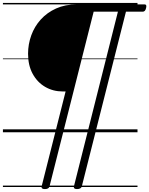

<svg xmlns="http://www.w3.org/2000/svg" viewBox="-20 -905 1022 1314"><path d="M287 389Q260 389 265 370L429 -279H410Q343 -279 289 -310.5Q235 -342 203.5 -400Q172 -458 172 -537Q172 -602 194 -663Q216 -724 259 -771.5Q302 -819 364 -847Q426 -875 506 -875H969Q977 -875 980 -870Q983 -865 980 -851Q977 -837 971 -831Q965 -825 957 -825H842L540 370Q535 389 507 389Q481 389 486 370L787 -825H621L319 370Q315 389 287 389ZM0 365H921V375H0ZM0 -20H921V0H0ZM0 -505H921V-500H0ZM0 -885H921V-875H0Z"/></svg>

Font: Playwrite IS Guides
Style: Regular
Weight: 400
Designer: Veronika Burian, José Scaglione
Foundry: TypeTogether
Version: Version 1.003